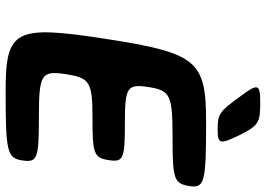

<svg xmlns="http://www.w3.org/2000/svg" viewBox="-151 -792 943 681"><g transform="rotate(90 320.5 -451.5)"><path d="M548 -366C556 -418 543 -423 416 -423C288 -423 277 -431 289 -508C301 -584 317 -592 467 -592C616 -592 631 -597 640 -652C648 -706 627 -711 411 -711C195 -711 168 -678 118 -356C68 -33 85 0 302 0C518 0 541 -5 549 -59C557 -113 543 -118 393 -118C243 -118 230 -127 243 -213C256 -299 271 -308 399 -308C526 -308 540 -313 548 -366ZM460 -828C426 -896 416 -903 346 -903C276 -903 274 -896 325 -828C375 -759 385 -752 438 -752C491 -752 493 -759 460 -828Z"/></g></svg>

Font: Asimov Print
Style: AIt
Weight: 500
Designer: Google
Version: Version 2.000980: 2014